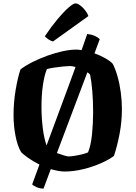

<svg xmlns="http://www.w3.org/2000/svg" viewBox="-20 -1013 801 1134"><path d="M237 101Q216 101 196.5 92.5Q177 84 170 76L213 -41Q173 -61 143.5 -82.5Q114 -104 105 -114Q83 -151 71.5 -211Q60 -271 60 -333Q60 -409 72.5 -482.5Q85 -556 101 -603Q131 -626 173 -647Q215 -668 261 -684.5Q307 -701 351 -710.5Q395 -720 429 -720Q444 -720 462 -717Q482 -775 495 -812Q523 -809 542 -800Q561 -791 569 -781L538 -698Q574 -685 603.5 -668Q633 -651 646 -636Q662 -605 674.5 -560.5Q687 -516 693.5 -466Q700 -416 700 -370Q700 -297 687 -226.5Q674 -156 653 -92Q624 -70 575 -48.5Q526 -27 470 -13.5Q414 0 362 0Q342 0 321.5 -4Q301 -8 280 -14ZM225 -382Q225 -320 232.5 -258Q240 -196 255 -154L388 -513Q397 -539 407 -565Q417 -591 426 -617Q406 -623 395 -623Q381 -623 355 -620.5Q329 -618 302 -614Q275 -610 257 -605Q242 -569 233.5 -510.5Q225 -452 225 -382ZM386 -89Q397 -89 419.5 -92.5Q442 -96 464.5 -101.5Q487 -107 500 -113Q517 -155 523.5 -220Q530 -285 530 -351Q530 -417 525 -476.5Q520 -536 512 -572Q507 -579 496 -586L316 -109Q338 -101 358 -95Q378 -89 386 -89ZM293 -768Q278 -772 264.5 -781.5Q251 -791 245 -799Q283 -856 319.5 -899.5Q356 -943 384.5 -968Q413 -993 426 -993Q437 -993 452.5 -982Q468 -971 482 -953.5Q496 -936 502 -918Z"/></svg>

Font: Texturina ExtraBold
Style: Regular
Weight: 800
Designer: Guillermo Torres Carreño
Foundry: Omnibus-Type
Version: Version 1.002; ttfautohint (v1.8.3)